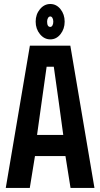

<svg xmlns="http://www.w3.org/2000/svg" viewBox="-20 -921 491 941"><path d="M126 0H8.3L126.5 -697.3H324.7L442.9 0H325.7L300.8 -156.2H151.4ZM183.1 -413.6 161.6 -259.8H290L269 -413.6L243.7 -593.8H208.5ZM226.6 -728Q196.8 -728 175.8 -753.7Q154.8 -779.3 154.8 -814.9Q154.8 -850.6 175.8 -876Q196.8 -901.4 226.6 -901.4Q256.3 -901.4 276.6 -876Q296.9 -850.6 296.9 -814.9Q296.9 -779.3 276.6 -753.7Q256.3 -728 226.6 -728ZM226.6 -789.1Q232.9 -789.1 237.1 -796.4Q241.2 -803.7 241.2 -814.9Q241.2 -825.7 237.1 -833Q232.9 -840.3 226.6 -840.3Q219.7 -840.3 215.3 -833Q210.9 -825.7 210.9 -814.9Q210.9 -789.1 226.6 -789.1Z"/></svg>

Font: Agdasima
Style: Bold
Weight: 700
Width: 3
Designer: The DocRepair Project, Patric King
Foundry: Google
Version: Version 2.002